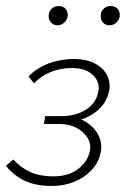

<svg xmlns="http://www.w3.org/2000/svg" viewBox="-29 -612 418 638"><path d="M142 6Q91 6 54 -11Q17 -28 -9 -61L15 -82Q41 -54 72.5 -40Q104 -26 148 -26Q199 -26 230 -50Q261 -74 269 -107Q275 -132 262.5 -153Q250 -174 225.5 -187Q201 -200 169 -200H117L121 -226H173Q222 -226 255.5 -247Q289 -268 297 -304Q305 -337 281 -361.5Q257 -386 210 -386Q172 -386 139 -372.5Q106 -359 84 -335L66 -358Q84 -377 108 -390Q132 -403 160.5 -409.5Q189 -416 216 -416Q260 -416 288.5 -400Q317 -384 328.5 -358Q340 -332 332 -303Q324 -273 303 -252Q282 -231 252.5 -219Q223 -207 186 -207L188 -224Q230 -224 258.5 -205.5Q287 -187 299.5 -159.5Q312 -132 305 -103Q298 -71 275 -46.5Q252 -22 218 -8Q184 6 142 6ZM162 -528Q148 -528 139.5 -538.5Q131 -549 133 -563Q134 -576 143.5 -584Q153 -592 167 -592Q181 -592 189 -582.5Q197 -573 196 -558Q194 -546 184.5 -537Q175 -528 162 -528ZM335 -528Q320 -528 312 -538.5Q304 -549 306 -563Q307 -576 316.5 -584Q326 -592 339 -592Q354 -592 362 -582.5Q370 -573 369 -558Q367 -546 357.5 -537Q348 -528 335 -528Z"/></svg>

Font: Ysabeau Office ExtraLight
Style: Italic
Weight: 250
Italic angle: -12°
Designer: Christian Thalmann (Catharsis Fonts)
Version: Version 2.001;gftools[0.9.30]; featfreeze: tnum,lnum,ss02